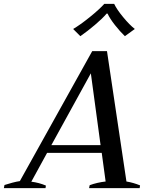

<svg xmlns="http://www.w3.org/2000/svg" viewBox="-52 -967 783 987"><path d="M361 -781 324 -818Q360 -839 409.5 -879Q459 -919 484 -947H535Q548 -919 581 -879Q614 -839 641 -818L590 -781Q565 -805 539 -838Q513 -871 501 -897H496Q475 -872 436 -839Q397 -806 361 -781ZM668 -14 666 0H406L409 -15Q447 -29 491 -34L471 -181H190L109 -33Q149 -28 184 -13L182 0H-32L-29 -16Q-11 -22 12 -28Q35 -34 50 -36L422 -704H498L598 -34Q634 -28 668 -14ZM465 -221 415 -590 212 -221Z"/></svg>

Font: Trirong Medium
Style: Italic
Weight: 500
Italic angle: -12°
Designer: Katatrad Team
Foundry: CadsonDemak
Version: Version 1.001